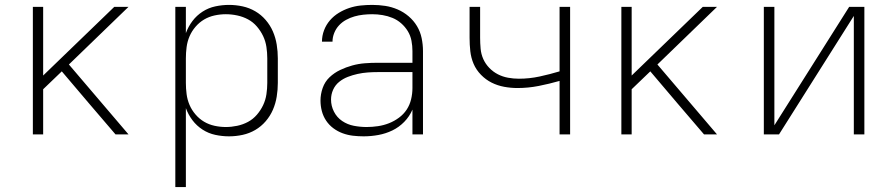

<svg xmlns="http://www.w3.org/2000/svg" viewBox="-20 -548 3640 783"><path d="M114 0V-520H156V-240L446 -520H504L261 -285L504 0H451L344 -125L232 -257L156 -184V0Z M695 215V-520H738V-413Q748 -440 765 -462.5Q782 -485 806 -500.5Q830 -516 858 -522Q886 -528 914 -528Q942 -528 969.5 -522Q997 -516 1021 -502Q1045 -488 1063.5 -466.5Q1082 -445 1093 -419.5Q1104 -394 1108.5 -366Q1113 -338 1113 -310V-210Q1113 -182 1108.5 -154Q1104 -126 1093 -100.5Q1082 -75 1063.5 -53.5Q1045 -32 1021 -18Q997 -4 969.5 2Q942 8 914 8Q886 8 858 2Q830 -4 806 -19.5Q782 -35 765 -57.5Q748 -80 738 -107V215ZM901 -30Q924 -30 947.5 -35Q971 -40 991.5 -51Q1012 -62 1027.5 -80Q1043 -98 1053 -119Q1063 -140 1066.5 -163.5Q1070 -187 1070 -210V-310Q1070 -333 1066.5 -356.5Q1063 -380 1053 -401Q1043 -422 1027.5 -440Q1012 -458 991.5 -469Q971 -480 947.5 -485Q924 -490 901 -490Q878 -490 855 -485Q832 -480 812.5 -468.5Q793 -457 777.5 -439Q762 -421 753 -400Q744 -379 741 -356Q738 -333 738 -310V-210Q738 -187 741 -164Q744 -141 753 -120Q762 -99 777.5 -81Q793 -63 812.5 -51.5Q832 -40 855 -35Q878 -30 901 -30Z M1463 8Q1441 8 1419.5 5.5Q1398 3 1377.5 -4.5Q1357 -12 1339.5 -25Q1322 -38 1310 -56Q1298 -74 1292.5 -95Q1287 -116 1287 -138Q1287 -164 1296 -189.5Q1305 -215 1324 -233Q1343 -251 1367 -262.5Q1391 -274 1416.5 -281Q1442 -288 1468 -290Q1494 -292 1520 -292H1662V-340Q1662 -361 1658 -382Q1654 -403 1643 -421Q1632 -439 1616 -453Q1600 -467 1580.5 -475Q1561 -483 1540 -486.5Q1519 -490 1498 -490Q1480 -490 1461.5 -488Q1443 -486 1425.5 -481Q1408 -476 1391.5 -467Q1375 -458 1362.5 -444.5Q1350 -431 1343 -413.5Q1336 -396 1336 -378H1293Q1293 -402 1301.5 -424.5Q1310 -447 1325.5 -465Q1341 -483 1361.5 -495.5Q1382 -508 1404.5 -515.5Q1427 -523 1450.5 -525.5Q1474 -528 1498 -528Q1525 -528 1551 -524Q1577 -520 1601.5 -509.5Q1626 -499 1646.5 -481.5Q1667 -464 1680.5 -441.5Q1694 -419 1699.5 -392.5Q1705 -366 1705 -340V0H1662V-101Q1650 -73 1628.5 -51Q1607 -29 1580 -16Q1553 -3 1523 2.5Q1493 8 1463 8ZM1475 -30Q1498 -30 1521.5 -33.5Q1545 -37 1566.5 -45.5Q1588 -54 1607 -68Q1626 -82 1638.5 -101Q1651 -120 1656.5 -143Q1662 -166 1662 -189V-254H1520Q1500 -254 1479.5 -252.5Q1459 -251 1438.5 -246.5Q1418 -242 1398.5 -234.5Q1379 -227 1363 -214Q1347 -201 1338.5 -182Q1330 -163 1330 -142Q1330 -116 1342 -92.5Q1354 -69 1375.5 -54.5Q1397 -40 1423 -35Q1449 -30 1475 -30Z M2262 0V-218Q2220 -206 2177 -197.5Q2134 -189 2090 -189Q2063 -189 2036 -194Q2009 -199 1985 -211Q1961 -223 1941.5 -243Q1922 -263 1911.5 -287.5Q1901 -312 1898 -339Q1895 -366 1895 -394V-520H1938V-394Q1938 -372 1940 -349.5Q1942 -327 1951 -307Q1960 -287 1975.5 -271Q1991 -255 2010.5 -245Q2030 -235 2052 -231Q2074 -227 2096 -227Q2139 -227 2180.5 -236Q2222 -245 2262 -257V-520H2305V0Z M2514 0V-520H2556V-240L2846 -520H2904L2661 -285L2904 0H2851L2744 -125L2632 -257L2556 -184V0Z M3095 0V-520H3138V-37L3443 -520H3505V0H3462V-483L3157 0Z"/></svg>

Font: Iosevka SS04 XLt Ex
Style: Regular
Weight: 200
Width: 7
Monospace: yes
Designer: Belleve Invis
Foundry: Belleve Invis
Version: Version 19.0.0; ttfautohint (v1.8.4)